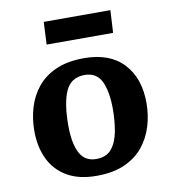

<svg xmlns="http://www.w3.org/2000/svg" viewBox="-84 -811 809 899"><g transform="rotate(-10 321.0 -361.5)"><path d="M304 15Q220 15 164 -17.5Q108 -50 80 -108Q52 -166 52 -243Q52 -301 68 -354Q84 -407 118 -448.5Q152 -490 207 -514Q262 -538 340 -538Q462 -538 527 -468.5Q592 -399 592 -281Q592 -224 576 -171Q560 -118 526 -76Q492 -34 437 -9.5Q382 15 304 15ZM315 -63Q364 -63 389 -94Q414 -125 423 -175Q432 -225 432 -280Q432 -363 409 -411.5Q386 -460 329 -460Q264 -460 238.5 -403Q213 -346 213 -240Q213 -156 237 -109.5Q261 -63 315 -63ZM184 -738H501L495 -631H179Z"/></g></svg>

Font: Literata 7pt
Style: Bold Italic
Weight: 700
Italic angle: -2°
Designer: Latin by Veronika Burian and Jose Scaglione. Greek by Irene Vlachou. Cyrillic by Vera Evstafieva
Foundry: TypeTogether
Version: Version 3.002